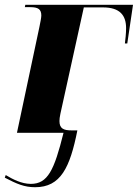

<svg xmlns="http://www.w3.org/2000/svg" viewBox="-44 -556 577 804"><path d="M103 228C210 228 249 146 280 -10H256C223 -10 205 -17 205 -49C205 -58 206 -65 209 -80L307 -525H387C459 -525 484 -491 484 -438C484 -417 481 -389 479 -374H489L513 -536H62L60 -526H83C116 -526 129 -517 129 -491C129 -483 125 -462 121 -443L27 0H222C183 157 156 214 85 214C46 214 8 194 -20 177L-24 188C26 214 58 228 103 228Z"/></svg>

Font: Noto Serif Display SemiCondensed ExtraBold
Style: Italic
Weight: 800
Width: 4
Italic angle: -12°
Designer: Monotype Design Team
Foundry: Monotype Imaging Inc.
Version: Version 2.009